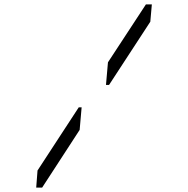

<svg xmlns="http://www.w3.org/2000/svg" viewBox="-20 -938 856 875"><path d="M343 -346 172 -83H145L151 -161L339 -449H352ZM645 -918H672L665 -839L477 -551H463L472 -654Z"/></svg>

Font: DSEG14 Classic
Style: Light Italic
Weight: 300
Designer: Keshikan(Twitter:@keshinomi_88pro)
Version: Version 0.46